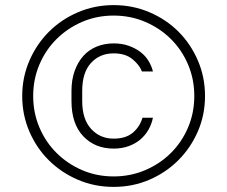

<svg xmlns="http://www.w3.org/2000/svg" viewBox="-20 -726 890 752"><path d="M425 6Q350 6 285 -22Q220 -50 171.5 -98Q123 -146 95 -211Q67 -276 67 -350Q67 -423 95 -488Q123 -553 171.5 -601.5Q220 -650 285.5 -678Q351 -706 425 -706Q500 -706 565.5 -678Q631 -650 679 -602Q727 -554 755 -489Q783 -424 783 -350Q783 -276 755 -211.5Q727 -147 678.5 -98.5Q630 -50 565 -22Q500 6 425 6ZM425 -35Q491 -35 548.5 -59.5Q606 -84 649 -126.5Q692 -169 716.5 -226.5Q741 -284 741 -350Q741 -416 716.5 -473.5Q692 -531 649 -573.5Q606 -616 548.5 -640.5Q491 -665 425 -665Q359 -665 302 -640.5Q245 -616 202 -573.5Q159 -531 134.5 -473.5Q110 -416 110 -350Q110 -284 134.5 -226.5Q159 -169 202 -126.5Q245 -84 302 -59.5Q359 -35 425 -35ZM425 -144Q352 -144 306 -192.5Q260 -241 260 -330V-370Q260 -414 272.5 -448.5Q285 -483 306.5 -507Q328 -531 358.5 -543.5Q389 -556 425 -556Q458 -556 484.5 -546.5Q511 -537 530.5 -522Q550 -507 562 -487Q574 -467 579 -446H536Q526 -472 498.5 -494.5Q471 -517 425 -517Q371 -517 336.5 -479.5Q302 -442 302 -370V-330Q302 -259 337 -221Q372 -183 425 -183Q473 -183 500.5 -206.5Q528 -230 538 -265H579Q574 -240 561.5 -218Q549 -196 529.5 -179.5Q510 -163 483.5 -153.5Q457 -144 425 -144Z"/></svg>

Font: Retni Sans Light
Style: Regular
Weight: 300
Designer: Vitaly Kuzmin
Foundry: ParaType Ltd.
Version: Version 1.00;March 2, 2019;FontCreator 11.5.0.2425 64-bit; t